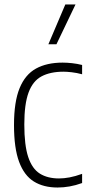

<svg xmlns="http://www.w3.org/2000/svg" viewBox="-20 -828 396 857"><path d="M237 9Q174.5 9 131.2 -17.8Q88 -44.5 65.2 -105.8Q42.5 -167 42.5 -270Q42.5 -373.5 67.5 -434.5Q92.5 -495.5 140.8 -522Q189 -548.5 259.5 -548.5Q279.5 -548.5 302 -546Q324.5 -543.5 346.5 -538V-496.5Q322.5 -503 300.2 -505.5Q278 -508 264 -508Q204.5 -508 165.5 -487.2Q126.5 -466.5 107.5 -415Q88.5 -363.5 88.5 -272.5Q88.5 -179.5 106 -127Q123.5 -74.5 158 -53Q192.5 -31.5 243.5 -31.5Q265 -31.5 290.5 -36.2Q316 -41 346.5 -52V-11Q317.5 -0.5 290.5 4.2Q263.5 9 237 9ZM196 -630.5 271.5 -808H317L232 -630.5Z"/></svg>

Font: Encode Sans Condensed Condensed ExtraLight
Style: Regular
Weight: 200
Width: 3
Designer: Multiple Designers
Foundry: Impallari Type
Version: Version 3.000; ttfautohint (v1.8.3) -l 8 -r 50 -G 200 -x 14 